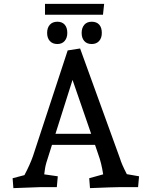

<svg xmlns="http://www.w3.org/2000/svg" viewBox="-20 -965 783 990"><path d="M45 -46 106 -62Q135 -117 150 -160L329 -705L393 -715L599 -147Q607 -119 634 -67L697 -56L692 0H593Q567 0 444 5L440 -46L512 -66Q503 -125 487 -168L470 -218H248L219 -126Q212 -103 208 -66L278 -56L273 0H185Q164 0 49 5ZM450 -275 354 -553 266 -275ZM401 -795Q401 -821 414.5 -837Q428 -853 453 -853Q478 -853 491.5 -838Q505 -823 505 -795Q505 -769 491 -753.5Q477 -738 453 -738Q428 -738 414.5 -753.5Q401 -769 401 -795ZM223 -795Q223 -822 237 -837.5Q251 -853 276 -853Q300 -853 313.5 -838Q327 -823 327 -795Q327 -770 313.5 -754Q300 -738 276 -738Q251 -738 237 -753.5Q223 -769 223 -795ZM212 -945H517L511 -889H212Z"/></svg>

Font: Andada Pro Medium
Style: Regular
Weight: 500
Designer: Carolina Giovagnoli
Foundry: Huerta Tipografica
Version: Version 3.005; ttfautohint (v1.8.4)